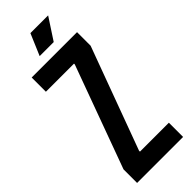

<svg xmlns="http://www.w3.org/2000/svg" viewBox="-265 -826 850 850"><g transform="rotate(-45 159.5 -401.5)"><path d="M16 0V-85L192 -566V-571H16V-660H300V-575L123 -95V-89H304V0ZM196 -702H108L151 -803H262Z"/></g></svg>

Font: Bricolage Grotesque 96pt Condensed Medium
Style: Regular
Weight: 500
Width: 3
Designer: Mathieu Triay
Foundry: Atelier Triay
Version: Version 1.001; ttfautohint (v1.8.4.7-5d5b);gftools[0.9.33.de